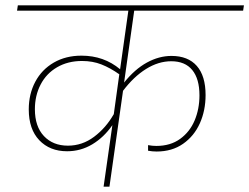

<svg xmlns="http://www.w3.org/2000/svg" viewBox="-20 -701 936 721"><path d="M446 -391Q486 -441 531.5 -466Q577 -491 624 -491Q686 -491 719 -453.5Q752 -416 752 -344Q752 -286 730.5 -238Q709 -190 667.5 -161Q626 -132 568 -132Q552 -132 536 -135V-156Q552 -153 567 -153Q620 -153 656.5 -179.5Q693 -206 711 -249Q729 -292 729 -343Q729 -405 702 -438Q675 -471 623 -471Q575 -471 528.5 -442Q482 -413 442 -360L391 0H369L402 -231Q370 -185 326.5 -159Q283 -133 232 -133Q167 -133 127.5 -174.5Q88 -216 88 -290Q88 -348 112.5 -394Q137 -440 182 -466Q227 -492 286 -492Q370 -492 431 -441L462 -661H44L47 -681H896L893 -661H484ZM407 -270 428 -422Q394 -446 361 -459Q328 -472 288 -472Q235 -472 194.5 -448.5Q154 -425 132.5 -383.5Q111 -342 111 -291Q111 -226 145 -190Q179 -154 235 -154Q289 -154 333.5 -187.5Q378 -221 407 -272Z"/></svg>

Font: FiraGO Thin
Style: Italic
Weight: 100
Italic angle: -8°
Designer: bBox Type GmbH
Foundry: bBox Type GmbH
Version: Version 1.001